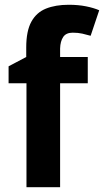

<svg xmlns="http://www.w3.org/2000/svg" viewBox="-20 -785 436 805"><path d="M348 -436H232V0H91V-436H16V-507L90 -546V-586Q90 -655 111.5 -694Q133 -733 173 -749Q213 -765 268 -765Q308 -765 340.5 -758.5Q373 -752 396 -742L360 -635Q343 -640 325 -644Q307 -648 285 -648Q257 -648 245 -630Q233 -612 232 -582V-546H348Z"/></svg>

Font: Noto Sans Gujarati UI SemiCondensed
Style: Bold
Weight: 700
Width: 4
Designer: Jelle Bosma - Monotype Design Team, Universal Thirst
Foundry: Monotype Imaging Inc.
Version: Version 2.106; ttfautohint (v1.8.4.7-5d5b)